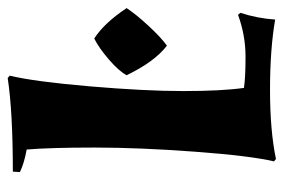

<svg xmlns="http://www.w3.org/2000/svg" viewBox="-136 -568 719 486"><g transform="rotate(-90 223.0 -324.5)"><path d="M244 -66Q270 -62 323.5 -62Q377 -62 429 -81L434 -75Q420 -32 417 13Q342 0 239 0Q136 0 64 15L58 10Q72 -49 82.5 -190Q93 -331 93 -444Q93 -557 88 -616Q54 -622 31 -633L32 -651Q183 -651 269 -664L275 -659Q260 -597 248 -457Q236 -317 236 -219.5Q236 -122 244 -66ZM446 -363Q431 -340 401.5 -308Q372 -276 351 -261Q311 -291 276 -363Q287 -383 316 -408Q345 -433 369 -445Q408 -420 446 -363Z"/></g></svg>

Font: Almendra
Style: Bold Italic
Weight: 700
Italic angle: -12°
Designer: Ana Sanfelippo
Foundry: Ana Sanfelippo
Version: Version 1.004